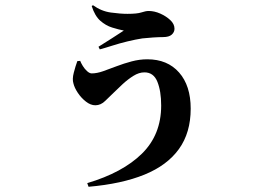

<svg xmlns="http://www.w3.org/2000/svg" viewBox="-20 -634 1040 735"><path d="M314 67Q449 27 523 -45.5Q597 -118 597 -230Q597 -285 582.5 -321Q568 -357 533 -357Q512 -357 490.5 -343.5Q469 -330 449 -311.5Q429 -293 414 -278Q400 -265 383 -248Q366 -231 345 -231Q327 -231 309 -245Q291 -259 278 -278.5Q265 -298 261 -315Q256 -331 262.5 -356Q269 -381 276 -400L287 -401Q290 -393 297 -381.5Q304 -370 313.5 -361.5Q323 -353 331 -353Q351 -353 375 -361.5Q399 -370 426.5 -380.5Q454 -391 484 -399Q514 -407 544 -407Q621 -407 665.5 -356.5Q710 -306 710 -218Q710 -126 665 -63.5Q620 -1 533 34.5Q446 70 319 81ZM357 -455Q379 -469 408.5 -487.5Q438 -506 454 -517Q434 -521 409.5 -528.5Q385 -536 364 -554.5Q343 -573 331 -611L336 -614Q368 -591 404.5 -586Q441 -581 468 -581Q505 -581 521.5 -586.5Q538 -592 549 -592Q571 -592 593.5 -582Q616 -572 632 -557Q648 -542 648 -524Q648 -511 637.5 -501.5Q627 -492 604 -492Q589 -492 565.5 -490.5Q542 -489 525 -487Q499 -483 468 -475.5Q437 -468 409 -459Q381 -450 362 -445Z"/></svg>

Font: Noto Serif SC ExtraLight ExtraBold
Style: Regular
Weight: 800
Version: Version 2.002-H1;hotconv 1.1.0;makeotfexe 2.6.0